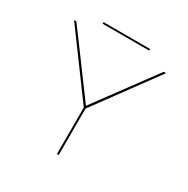

<svg xmlns="http://www.w3.org/2000/svg" viewBox="-168 -892 1016 1040"><g transform="rotate(30 340.0 -372.5)"><path d="M324.5 0V-291L42 -675H56.5L330 -305L603 -675H617.5L335.5 -290.5V0ZM186 -735V-745H477V-735Z"/></g></svg>

Font: Anybody ExtraExpanded Thin
Style: Regular
Weight: 100
Width: 8
Designer: Tyler Finck
Foundry: Etcetera Type Company
Version: Version 1.010; ttfautohint (v1.8.3) -l 8 -r 50 -G 200 -x 14 